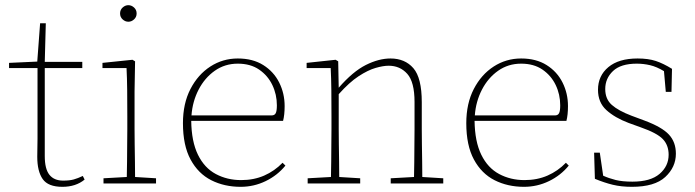

<svg xmlns="http://www.w3.org/2000/svg" viewBox="-20 -709 2687 742"><path d="M221 13Q166 13 145 -17Q124 -47 124 -103Q124 -124 124.5 -139Q125 -154 125 -174V-446H15V-466L124 -471L135 -619H157L153 -470H298V-446H153V-106Q153 -56 171 -33.5Q189 -11 224 -11Q249 -11 265 -15.5Q281 -20 300 -29L307 -15Q273 13 221 13Z M380 0V-20L470 -25Q471 -51 471 -84.5Q471 -118 471.5 -151Q472 -184 472 -210V-259Q472 -312 471.5 -360Q471 -408 469 -446H376V-466L492 -478L502 -472L500 -356V-210Q500 -184 500.5 -150.5Q501 -117 501.5 -84Q502 -51 502 -25L583 -20V0ZM476 -625Q464 -625 454 -634Q444 -643 444 -657Q444 -671 454 -680Q464 -689 476 -689Q488 -689 498 -680Q508 -671 508 -657Q508 -643 498 -634Q488 -625 476 -625Z M899 -463Q849 -463 810 -435.5Q771 -408 747.5 -362.5Q724 -317 720 -263H1030Q1041 -263 1045.5 -271.5Q1050 -280 1050 -302Q1050 -344 1032.5 -380.5Q1015 -417 981.5 -440Q948 -463 899 -463ZM910 13Q847 13 796.5 -12.5Q746 -38 716.5 -92.5Q687 -147 687 -233Q687 -309 716 -365Q745 -421 793 -452Q841 -483 899 -483Q957 -483 997.5 -457.5Q1038 -432 1059 -390Q1080 -348 1080 -299Q1080 -265 1074 -242H719Q720 -162 745 -111Q770 -60 814 -36.5Q858 -13 912 -13Q961 -13 1001 -30.5Q1041 -48 1072 -80L1083 -69Q1052 -31 1006.5 -9Q961 13 910 13Z M1169 0V-20L1259 -25Q1260 -51 1260 -84.5Q1260 -118 1260.5 -151Q1261 -184 1261 -210V-259Q1261 -312 1260.5 -360Q1260 -408 1258 -446H1165V-466L1277 -478L1287 -472L1289 -370Q1344 -433 1394 -458Q1444 -483 1489 -483Q1545 -483 1577.5 -445.5Q1610 -408 1610 -314V-210Q1610 -183 1610.5 -149.5Q1611 -116 1611.5 -83.5Q1612 -51 1612 -25L1693 -20V0H1490V-20L1580 -25Q1581 -51 1581 -83.5Q1581 -116 1581.5 -149.5Q1582 -183 1582 -210V-315Q1582 -392 1554 -423.5Q1526 -455 1482 -455Q1461 -455 1431.5 -446.5Q1402 -438 1366 -414.5Q1330 -391 1289 -345V-210Q1289 -184 1289.5 -150.5Q1290 -117 1290.5 -84Q1291 -51 1291 -25L1372 -20V0Z M1994 -463Q1944 -463 1905 -435.5Q1866 -408 1842.5 -362.5Q1819 -317 1815 -263H2125Q2136 -263 2140.5 -271.5Q2145 -280 2145 -302Q2145 -344 2127.5 -380.5Q2110 -417 2076.5 -440Q2043 -463 1994 -463ZM2005 13Q1942 13 1891.5 -12.5Q1841 -38 1811.5 -92.5Q1782 -147 1782 -233Q1782 -309 1811 -365Q1840 -421 1888 -452Q1936 -483 1994 -483Q2052 -483 2092.5 -457.5Q2133 -432 2154 -390Q2175 -348 2175 -299Q2175 -265 2169 -242H1814Q1815 -162 1840 -111Q1865 -60 1909 -36.5Q1953 -13 2007 -13Q2056 -13 2096 -30.5Q2136 -48 2167 -80L2178 -69Q2147 -31 2101.5 -9Q2056 13 2005 13Z M2422 13Q2381 13 2348 5Q2315 -3 2279 -18L2276 -119H2298L2311 -30Q2333 -20 2359 -13.5Q2385 -7 2424 -7Q2494 -7 2529 -37Q2564 -67 2564 -111Q2564 -148 2541.5 -171.5Q2519 -195 2456 -217L2409 -234Q2356 -254 2323.5 -283.5Q2291 -313 2291 -362Q2291 -416 2331 -449.5Q2371 -483 2444 -483Q2485 -483 2514 -473.5Q2543 -464 2577 -443L2575 -354H2553L2546 -434Q2518 -451 2492.5 -457Q2467 -463 2441 -463Q2379 -463 2349 -434.5Q2319 -406 2319 -365Q2319 -326 2344.5 -303.5Q2370 -281 2420 -262L2471 -243Q2538 -218 2565 -189Q2592 -160 2592 -115Q2592 -63 2551 -25Q2510 13 2422 13Z"/></svg>

Font: Source Serif 4 ExtraLight
Style: Regular
Weight: 200
Designer: Frank Grießhammer
Foundry: Adobe
Version: Version 4.005;hotconv 1.1.0;makeotfexe 2.6.0